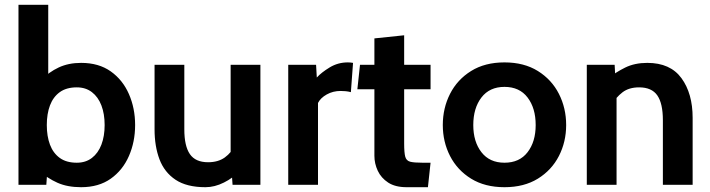

<svg xmlns="http://www.w3.org/2000/svg" viewBox="-20 -770 2959 800"><path d="M318 10Q261 10 219.5 -8.5Q178 -27 142 -59L179 -85L173 0H57V-750H181V-417L151 -436Q184 -470 224.8 -489Q265.5 -508 318 -508Q391.5 -508 441.5 -472.5Q491.5 -437 517.2 -378Q543 -319 543 -249Q543 -179 517.2 -120Q491.5 -61 441.5 -25.5Q391.5 10 318 10ZM300 -92Q337 -92 363 -112Q389 -132 402.5 -167.2Q416 -202.5 416 -249Q416 -295.5 402.5 -330.8Q389 -366 363 -386Q337 -406 300 -406Q256.5 -406 229 -386Q201.5 -366 188.2 -330.8Q175 -295.5 175 -249Q175 -202.5 188.2 -167.2Q201.5 -132 229 -112Q256.5 -92 300 -92Z M836 10Q758 10 711.5 -21Q665 -52 644.5 -106.2Q624 -160.5 624 -231V-500H748V-231Q748 -161.5 771.2 -127.8Q794.5 -94 847 -94Q889 -94 916.8 -114Q944.5 -134 963 -170L941 -107V-500H1065V0H949L943 -87L970 -52Q952 -29 913.2 -9.5Q874.5 10 836 10Z M1181 0V-500H1297L1300 -447Q1319 -468 1353.5 -489Q1388 -510 1429 -510Q1441 -510 1451 -508L1442 -386Q1431 -389 1420.2 -390Q1409.5 -391 1399 -391Q1367.5 -391 1341.5 -376.5Q1315.5 -362 1305 -341V0Z M1674 10Q1627 10 1597.5 -9.2Q1568 -28.5 1554 -58.5Q1540 -88.5 1540 -121V-398H1469L1480 -500H1540V-610L1664 -623V-500H1774V-398H1664V-172Q1664 -134 1668.5 -117.2Q1673 -100.5 1689 -96.2Q1705 -92 1740 -92H1774L1763 10Z M2082 10Q2000.5 10 1943 -25.5Q1885.5 -61 1855.2 -120Q1825 -179 1825 -249Q1825 -319.5 1855.2 -379Q1885.5 -438.5 1943 -474.2Q2000.5 -510 2082 -510Q2163.5 -510 2221 -474.2Q2278.5 -438.5 2308.8 -379Q2339 -319.5 2339 -249Q2339 -179 2308.8 -120Q2278.5 -61 2221 -25.5Q2163.5 10 2082 10ZM2082 -92Q2144.5 -92 2178.2 -135.8Q2212 -179.5 2212 -249Q2212 -319.5 2178.2 -363.8Q2144.5 -408 2082 -408Q2020 -408 1986 -363.8Q1952 -319.5 1952 -249Q1952 -179.5 1986 -135.8Q2020 -92 2082 -92Z M2425 0V-500H2541L2546 -407L2517 -445Q2545.5 -469 2585 -488.5Q2624.5 -508 2677 -508Q2773 -508 2819.5 -444.2Q2866 -380.5 2866 -279V0H2742V-269Q2742 -339 2718.8 -372.5Q2695.5 -406 2643 -406Q2600.5 -406 2573.5 -385.2Q2546.5 -364.5 2526 -330L2549 -391V0Z"/></svg>

Font: Cabin Resolve
Style: Bold-Resolve
Weight: 700
Designer: Pablo Impallari
Foundry: Pablo Impallari. http://www.impallari.com Igino Marini. http://www.ikern.com
Version: Version 3.001